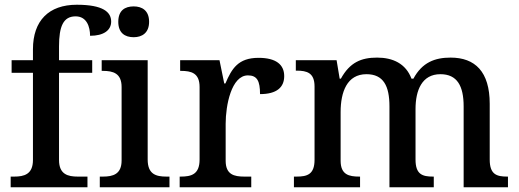

<svg xmlns="http://www.w3.org/2000/svg" viewBox="-20 -790 2190 810"><path d="M25 0H349V-45H308C267 -45 229 -54 229 -115V-483H369V-536H229V-594C229 -679 247 -721 299 -721C346 -721 360 -677 360 -639C417 -639 449 -662 449 -699C449 -739 415 -770 304 -770C186 -770 119 -703 119 -582V-536H29V-483H119V-115C119 -54 81 -45 40 -45H25Z M544 -633C579 -633 609 -651 609 -698C609 -746 579 -763 544 -763C507 -763 479 -746 479 -698C479 -651 507 -633 544 -633ZM401 0H695V-45H682C638 -45 603 -55 603 -117V-536H409V-491H414C457 -491 493 -481 493 -423V-113C493 -55 457 -45 414 -45H401Z M738 0H1040V-45H1011C968 -45 932 -53 932 -112V-268C932 -345 956 -472 1026 -472C1065 -472 1077 -448 1077 -393C1148 -393 1179 -422 1179 -469C1179 -517 1145 -546 1071 -546C985 -546 958 -501 931 -438H926L906 -536H740V-491H743C787 -491 822 -482 822 -423V-117C822 -54 787 -45 742 -45H738Z M1220 0H1499V-45H1496C1452 -45 1417 -53 1417 -112V-317C1417 -402 1444 -477 1526 -477C1598 -477 1623 -427 1623 -341V0H1810V-45H1807C1762 -45 1733 -54 1733 -117V-330C1733 -409 1760 -477 1838 -477C1909 -477 1936 -427 1936 -341V0H2123V-45H2120C2075 -45 2046 -54 2046 -117V-352C2046 -488 1984 -547 1881 -547C1815 -547 1761 -527 1724 -458H1716C1692 -522 1637 -547 1571 -547C1504 -547 1456 -527 1418 -458H1413L1400 -536H1228V-492H1231C1275 -492 1307 -483 1307 -425V-116C1307 -54 1276 -45 1231 -45H1220Z"/></svg>

Font: Noto Serif Telugu Medium
Style: Regular
Weight: 500
Designer: Jelle Bosma - Monotype Design Team
Foundry: Monotype Imaging Inc.
Version: Version 2.005